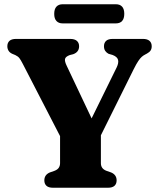

<svg xmlns="http://www.w3.org/2000/svg" viewBox="-20 -883 746 903"><path d="M437.5 -212.5 289.5 -190.5 87.5 -582Q77.5 -601.5 71 -609.8Q64.5 -618 52 -624L37.5 -630Q25.5 -635.5 20 -644.8Q14.5 -654 14.5 -665.5Q14.5 -681.5 24.5 -690.8Q34.5 -700 56 -700H309.5Q331 -700 341.5 -690.8Q352 -681.5 352 -665.5Q352 -638 324 -628L308 -624Q288 -616.5 285.8 -605.5Q283.5 -594.5 294 -573L436.5 -272L366.5 -236L528.5 -565.5Q539 -587 535.2 -601.5Q531.5 -616 509.5 -624.5L490.5 -630Q481.5 -634.5 475.2 -643.2Q469 -652 469 -665.5Q469 -681.5 479 -690.8Q489 -700 510.5 -700H652Q673 -700 683.2 -690.8Q693.5 -681.5 693.5 -665.5Q693.5 -653.5 688.2 -645.5Q683 -637.5 671 -631L663.5 -627Q654.5 -622.5 647 -616Q639.5 -609.5 630.5 -596.2Q621.5 -583 608.5 -557ZM262.5 -261H454.5V-115.5Q454.5 -102.5 461 -93.5Q467.5 -84.5 481 -79.5L502.5 -72Q528.5 -61 528.5 -34.5Q528.5 -18.5 518.5 -9.2Q508.5 0 487.5 0H229.5Q208.5 0 198.5 -9.2Q188.5 -18.5 188.5 -34.5Q188.5 -61 214.5 -72L236 -79.5Q250.5 -85 256.5 -94.2Q262.5 -103.5 262.5 -115.5ZM235 -817.5Q235 -840.5 245.5 -851.8Q256 -863 274.5 -863H525Q544 -863 554.2 -851.8Q564.5 -840.5 564.5 -818Q564.5 -795.5 554.2 -784.2Q544 -773 525 -773H274.5Q256 -773 245.5 -784.2Q235 -795.5 235 -817.5Z"/></svg>

Font: Fraunces 28pt Soft Wonky
Style: Bold
Weight: 700
Version: Version 1.000;[b76b70a41]